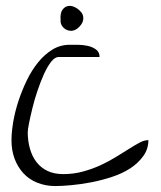

<svg xmlns="http://www.w3.org/2000/svg" viewBox="-20 -624 542 645"><path d="M18.6 -152.3Q18.6 -179.7 24.4 -214.4Q30.3 -249 42 -284.7Q53.7 -320.3 70.3 -354.5Q86.9 -388.7 108.4 -415Q129.9 -441.4 156.2 -457.5Q182.6 -473.6 214.8 -473.6H239.3Q256.8 -473.6 273.4 -470.2Q290 -466.8 302.2 -458Q314.5 -449.2 314.5 -432.6H177.7Q164.1 -432.6 151.4 -416Q138.7 -399.4 127.4 -374.5Q116.2 -349.6 106 -319.3Q95.7 -289.1 88.9 -260.7Q82 -232.4 77.6 -210.4Q73.2 -188.5 73.2 -179.7Q73.2 -150.4 80.6 -124.5Q87.9 -98.6 102.5 -79.6Q117.2 -60.5 139.6 -49.8Q162.1 -39.1 192.4 -39.1Q227.5 -39.1 259.3 -47.9Q291 -56.6 318.4 -69.3Q345.7 -82 369.6 -96.7Q393.6 -111.3 413.6 -124Q433.6 -136.7 449.2 -145Q464.8 -153.3 478.5 -153.3Q478.5 -123 460.9 -99.1Q443.4 -75.2 417 -58.1Q390.6 -41 356.4 -29.8Q322.3 -18.6 287.1 -11.7Q252 -4.9 220.2 -2Q188.5 1 166 1Q132.8 1 105 -10.3Q77.1 -21.5 58.1 -42.5Q39.1 -63.5 28.8 -91.3Q18.6 -119.1 18.6 -152.3ZM183.6 -556.6Q181.6 -580.1 189.9 -591.3Q198.2 -602.5 210 -604Q221.7 -605.5 233.9 -598.6Q246.1 -591.8 253.9 -581.5Q261.7 -571.3 259.3 -556.6Q256.8 -542 240.2 -528.3Q229.5 -520.5 219.2 -520.5Q209 -520.5 200.7 -525.4Q192.4 -530.3 187.5 -538.6Q182.6 -546.9 183.6 -556.6Z"/></svg>

Font: The Girl Next Door
Style: Regular
Weight: 400
Designer: Kimberly Geswein
Foundry: Kimberly Geswein
Version: Version 1.002 2010